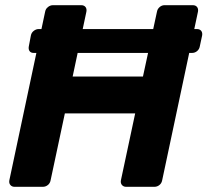

<svg xmlns="http://www.w3.org/2000/svg" viewBox="-20 -720 800 740"><path d="M110 -516Q99 -516 94 -523Q89 -530 91 -541L99 -583Q101 -594 110 -601Q119 -608 129 -608H739Q750 -608 755.5 -601Q761 -594 759 -583L750 -541Q748 -530 739.5 -523Q731 -516 720 -516ZM36 0Q26 0 20 -7Q14 -14 16 -25L154 -675Q156 -686 165 -693Q174 -700 184 -700H293Q304 -700 309.5 -693Q315 -686 313 -675L260 -425H531L585 -675Q587 -686 595.5 -693Q604 -700 614 -700H723Q734 -700 739.5 -693Q745 -686 743 -675L605 -25Q603 -14 594.5 -7Q586 0 575 0H466Q456 0 450 -7Q444 -14 446 -25L501 -283H230L175 -25Q173 -14 164.5 -7Q156 0 145 0Z"/></svg>

Font: Rubik SemiBold
Style: Italic
Weight: 600
Italic angle: -12°
Designer: Hubert and Fischer
Foundry: Hubert and Fischer
Version: Version 2.300;gftools[0.9.30]